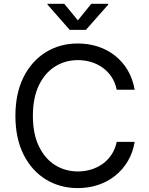

<svg xmlns="http://www.w3.org/2000/svg" viewBox="-20 -962 770 992"><path d="M382.3 9.8Q289.1 9.8 216.1 -35.4Q143.1 -80.6 101.3 -164.3Q59.6 -248 59.6 -363.3Q59.6 -479 101.3 -562.7Q143.1 -646.5 216.1 -691.9Q289.1 -737.3 382.3 -737.3Q437.5 -737.3 486.6 -721.2Q535.6 -705.1 574.7 -674.1Q613.8 -643.1 639.9 -598.9Q666 -554.7 675.8 -498.5H583Q575.2 -536.1 556.4 -564.5Q537.6 -592.8 510.5 -612.3Q483.4 -631.8 450.7 -641.6Q418 -651.4 382.3 -651.4Q316.9 -651.4 264.2 -618.2Q211.4 -585 180.7 -520.8Q149.9 -456.5 149.9 -363.3Q149.9 -270.5 180.9 -206.3Q211.9 -142.1 264.6 -109.1Q317.4 -76.2 382.3 -76.2Q418 -76.2 450.7 -86.2Q483.4 -96.2 510.5 -115.5Q537.6 -134.8 556.4 -163.3Q575.2 -191.9 583 -229H675.8Q666.5 -173.3 640.4 -129.4Q614.3 -85.4 575.2 -54.2Q536.1 -22.9 487.1 -6.6Q438 9.8 382.3 9.8ZM312 -942.4 382.3 -856.9 451.7 -942.4H539.1V-938L423.8 -807.6H340.3L225.6 -938V-942.4Z"/></svg>

Font: Atlassian Sans
Style: Regular
Weight: 400
Designer: Rasmus Andersson
Foundry: Modifications by Atlassian Pty Ltd, manufactured by rsms
Version: Version 4.001;git-9221beed3